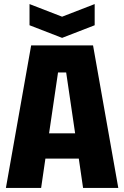

<svg xmlns="http://www.w3.org/2000/svg" viewBox="-20 -923 610 943"><path d="M9 0 133 -700H437L561 0H388L367 -144H203L182 0ZM221 -268H349L305 -567H265ZM445 -903V-799L285 -737L125 -799V-903L285 -841Z"/></svg>

Font: Tektur SemiCondensed
Style: Bold
Weight: 700
Width: 4
Designer: Adam Jagosz
Foundry: Adam Jagosz
Version: Version 1.005;gftools[0.9.30]